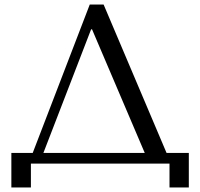

<svg xmlns="http://www.w3.org/2000/svg" viewBox="-20 -720 881 845"><path d="M436 -700H375L124 -47H30V105H116V0H726V105H811V-47H713ZM617 -47H171L381 -591H385Z"/></svg>

Font: Tenor Sans
Style: Regular
Weight: 400
Designer: Denis Masharov
Foundry: Denis Masharov
Version: Version 1.1